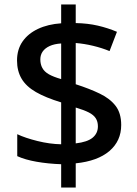

<svg xmlns="http://www.w3.org/2000/svg" viewBox="-20 -779 612 857"><path d="M253 -46Q195 -48 143.5 -57Q92 -66 57 -82V-180Q93 -163 147.5 -149.5Q202 -136 253 -135V-322Q184 -343 140.5 -368Q97 -393 76.5 -427.5Q56 -462 56 -509Q56 -558 80.5 -593.5Q105 -629 149.5 -650Q194 -671 253 -675V-759H318V-676Q372 -675 417 -664.5Q462 -654 502 -637L469 -551Q435 -565 395.5 -574.5Q356 -584 318 -587V-403Q380 -383 425.5 -361Q471 -339 496 -306.5Q521 -274 521 -221Q521 -150 468.5 -105Q416 -60 318 -50V58H253ZM318 -139Q370 -145 393.5 -164.5Q417 -184 417 -215Q417 -236 407.5 -251Q398 -266 376.5 -277Q355 -288 318 -299ZM253 -585Q222 -583 201.5 -573.5Q181 -564 170.5 -549Q160 -534 160 -514Q160 -492 169 -475.5Q178 -459 198 -447.5Q218 -436 253 -426Z"/></svg>

Font: Noto Sans Devanagari Medium
Style: Regular
Weight: 500
Version: Version 2.003